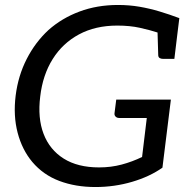

<svg xmlns="http://www.w3.org/2000/svg" viewBox="-20 -745 772 773"><path d="M364 8Q284 8 219 -16.5Q154 -41 110 -93Q69 -142 51 -210.5Q33 -279 43 -360Q53 -440 87.5 -507.5Q122 -575 175 -624Q229 -672 300 -698.5Q371 -725 455 -725Q500 -725 541 -718Q582 -711 622 -699Q662 -687 702 -672L693 -599L618 -613Q584 -624 543.5 -633Q503 -642 452 -642Q364 -642 298 -606.5Q232 -571 192 -507Q152 -443 142 -357Q131 -270 155.5 -206Q180 -142 236.5 -106.5Q293 -71 379 -71Q427 -71 470 -82.5Q513 -94 552 -113L571 -270H460Q451 -270 445.5 -275.5Q440 -281 441 -289L448 -344H668L634 -70Q583 -34 512 -13Q441 8 364 8ZM614 -624 693 -599 682 -508H636Q628 -508 622.5 -511.5Q617 -515 617 -524Z"/></svg>

Font: Aleo
Style: Italic
Weight: 400
Italic angle: -7°
Designer: Alessio Laiso
Foundry: Alessio Laiso
Version: Version 2.001;gftools[0.9.29]